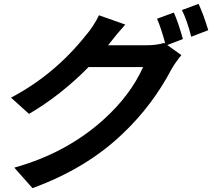

<svg xmlns="http://www.w3.org/2000/svg" viewBox="-20 -884 1097 993"><path d="M845 -651 918 -599Q887 -561 868 -528Q768 -338 616 -194Q428 -13 148 89L54 -17Q323 -92 515 -265Q654 -390 720 -537H438Q293 -390 130 -295L37 -379Q261 -497 423 -700Q463 -746 492 -805L628 -757Q587 -712 543 -655L539 -650H740Q789 -650 829 -662L835 -658Q812 -743 792 -787L879 -819Q901 -771 926 -682ZM1007 -864Q1034 -805 1057 -728L969 -694Q948 -777 921 -832Z"/></svg>

Font: KaiGen Gothic CN Bold
Style: Bold
Weight: 700
Designer: Ryoko NISHIZUKA  (kana & ideographs); Paul D. Hunt (Latin, Greek & Cyrillic); Wenlong ZHANG  (bopomofo); Sandoll Communi
Foundry: Adobe Systems Incorporated
Version: Version 1.002.20150501